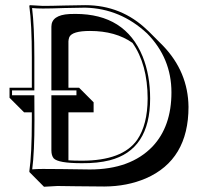

<svg xmlns="http://www.w3.org/2000/svg" viewBox="-20 -668 806 748"><path d="M147 -645Q179.2 -645 229.5 -646.5Q280.8 -647.9 312 -647.9Q453.1 -647.9 553.7 -550.8Q556.6 -547.9 558.6 -546.4L615.2 -489.7Q712.9 -387.7 714.4 -251.5Q714.4 -45.4 548.3 26.9Q475.6 58.1 386.7 58.6Q330.6 58.6 276.4 57.6Q234.9 56.6 203.6 56.6L151.4 59.6L95.2 2.9L94.2 0Q104 -68.4 104 -200.2V-230.5H73.7L17.1 -287.1V-326.2H104V-444.8Q104 -573.7 94.2 -645L96.2 -647.9Q98.1 -647.9 147 -645ZM246.6 -326.2H288.1L344.7 -269.5V-230.5H246.6V-43.5Q267.1 -42 298.8 -42Q457.5 -42 514.6 -123.5Q554.7 -182.1 555.2 -284.2Q554.7 -418 496.1 -501Q430.2 -547.4 330.6 -547.4Q261.2 -547.4 250 -523.4Q247.1 -515.6 246.6 -507.3ZM147 -634.8Q123 -634.8 105 -636.7Q113.8 -565.9 113.8 -444.8V-315.9H26.9V-296.9H113.8L114.3 -200.2Q114.3 -75.2 105.5 -8.3Q125 -9.8 147 -9.8Q179.2 -9.8 220.2 -9.3Q274.9 -8.3 330.1 -7.8Q488.3 -7.8 574.2 -97.2Q647.9 -175.3 647.9 -308.1Q647.9 -441.4 553.2 -537.6Q449.2 -634.8 312 -638.2Q280.3 -638.2 230 -636.7Q178.7 -634.8 147 -634.8ZM180.2 -82V-296.9H277.8V-315.9H180.2V-564Q180.2 -609.4 250.5 -613.3Q261.2 -613.8 273.9 -613.8Q467.8 -613.8 535.6 -448.2Q564.9 -375.5 564.9 -284.2Q564.9 -84 407.2 -43.5Q360.8 -31.7 298.8 -32.2Q206.5 -32.2 189 -51.3Q180.2 -62.5 180.2 -82Z"/></svg>

Font: Linux Biolinum Shadow O
Style: Regular
Weight: 400
Designer: Philipp H. Poll
Foundry: Philipp H. Poll
Version: Version 1.0.4